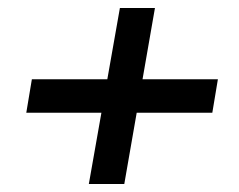

<svg xmlns="http://www.w3.org/2000/svg" viewBox="-20 -531 599 482"><path d="M203 -69 281 -511H369L292 -69ZM46 -248 60 -332H527L513 -248Z"/></svg>

Font: DM Sans 16pt Medium
Style: Italic
Weight: 500
Italic angle: -10°
Version: Version 4.004;gftools[0.9.30]